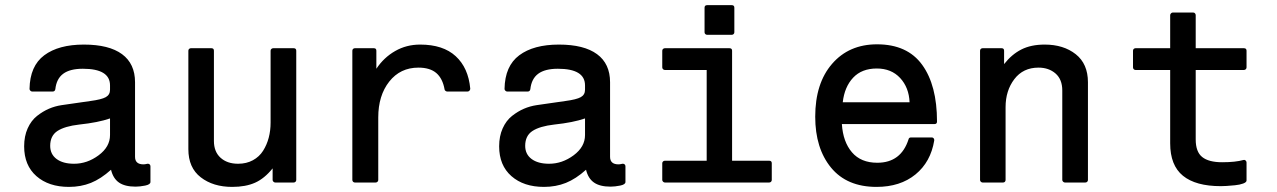

<svg xmlns="http://www.w3.org/2000/svg" viewBox="-20 -712 4981 749"><path d="M74.2 -141.1Q74.2 -180.7 87.9 -211.2Q101.6 -241.7 124.5 -259.8Q147.5 -277.8 170.9 -287.8Q194.3 -297.9 220.2 -301.8Q244.1 -305.7 332 -317.9Q376 -323.7 392.6 -333Q409.2 -342.3 409.2 -361.8V-378.9Q409.2 -443.8 303.2 -443.8Q252.9 -443.8 226.6 -424.3Q200.2 -404.8 195.8 -363.8Q193.8 -355 186 -355H105Q101.6 -355 98.4 -358.2Q95.2 -361.3 95.2 -365.2Q96.7 -454.6 152.6 -496.3Q208.5 -538.1 307.1 -538.1Q405.3 -538.1 456.1 -500.7Q506.8 -463.4 506.8 -391.1V-100.1Q506.8 -70.8 540 -70.8Q545.4 -70.8 555.2 -73.2Q560.1 -73.7 563.5 -71Q566.9 -68.4 566.9 -63V-2Q566.9 7.8 546.1 12Q525.4 16.1 508.8 16.1Q467.3 16.1 444.3 0.2Q421.4 -15.6 413.1 -49.8Q373.5 -14.2 334.5 1.5Q295.4 17.1 249 17.1Q169.9 17.1 122.1 -24.9Q74.2 -66.9 74.2 -141.1ZM289.1 -226.1Q232.9 -219.7 204.3 -201.2Q175.8 -182.6 175.8 -143.1Q175.8 -110.4 200.7 -91.8Q225.6 -73.2 269 -73.2Q320.3 -73.2 364.7 -106.2Q409.2 -139.2 409.2 -185.1V-250Q362.8 -233.9 289.1 -226.1Z M714.8 -514.2Q714.8 -518.6 717.8 -521.2Q720.7 -523.9 724.6 -523.9H804.7Q814.5 -523.9 814.5 -514.2V-162.1Q814.5 -120.1 840.3 -96.7Q866.2 -73.2 908.7 -73.2Q941.4 -73.2 966.6 -86.9Q991.7 -100.6 1006.3 -123.8Q1021 -147 1028.3 -174.8Q1035.6 -202.6 1035.6 -233.9V-514.2Q1035.6 -518.6 1038.8 -521.2Q1042 -523.9 1045.9 -523.9H1125.5Q1135.7 -523.9 1135.7 -514.2V-9.8Q1135.7 -5.9 1132.8 -2.9Q1129.9 0 1125.5 0H1053.7Q1049.8 0 1046.6 -3.2Q1043.5 -6.3 1043.5 -9.8V-55.2Q1011.7 -15.6 975.1 0.7Q938.5 17.1 885.7 17.1Q811.5 17.1 763.2 -20.3Q714.8 -57.6 714.8 -129.9Z M1354.5 -514.2Q1354.5 -518.6 1357.4 -521.2Q1360.4 -523.9 1364.3 -523.9H1438.5Q1448.2 -523.9 1448.2 -514.2V-443.8Q1477.5 -487.8 1521.5 -512.9Q1565.4 -538.1 1619.1 -538.1Q1708.5 -538.1 1757.8 -492.7Q1807.1 -447.3 1814.5 -366.2Q1814.5 -361.8 1811.5 -358.4Q1808.6 -355 1804.2 -355H1724.1Q1721.2 -355 1718 -357.4Q1714.8 -359.9 1714.4 -362.8Q1707 -405.3 1682.4 -426.8Q1657.7 -448.2 1612.3 -448.2Q1541.5 -448.2 1498.5 -393.8Q1455.6 -339.4 1455.6 -253.9V-9.8Q1455.6 -5.9 1452.6 -2.9Q1449.7 0 1445.3 0H1364.3Q1360.4 0 1357.4 -2.9Q1354.5 -5.9 1354.5 -9.8Z M1927.2 -141.1Q1927.2 -180.7 1940.9 -211.2Q1954.6 -241.7 1977.5 -259.8Q2000.5 -277.8 2023.9 -287.8Q2047.4 -297.9 2073.2 -301.8Q2097.2 -305.7 2185.1 -317.9Q2229 -323.7 2245.6 -333Q2262.2 -342.3 2262.2 -361.8V-378.9Q2262.2 -443.8 2156.2 -443.8Q2106 -443.8 2079.6 -424.3Q2053.2 -404.8 2048.8 -363.8Q2046.9 -355 2039.1 -355H1958Q1954.6 -355 1951.4 -358.2Q1948.2 -361.3 1948.2 -365.2Q1949.7 -454.6 2005.6 -496.3Q2061.5 -538.1 2160.2 -538.1Q2258.3 -538.1 2309.1 -500.7Q2359.9 -463.4 2359.9 -391.1V-100.1Q2359.9 -70.8 2393.1 -70.8Q2398.4 -70.8 2408.2 -73.2Q2413.1 -73.7 2416.5 -71Q2419.9 -68.4 2419.9 -63V-2Q2419.9 7.8 2399.2 12Q2378.4 16.1 2361.8 16.1Q2320.3 16.1 2297.4 0.2Q2274.4 -15.6 2266.1 -49.8Q2226.6 -14.2 2187.5 1.5Q2148.4 17.1 2102.1 17.1Q2022.9 17.1 1975.1 -24.9Q1927.2 -66.9 1927.2 -141.1ZM2142.1 -226.1Q2085.9 -219.7 2057.4 -201.2Q2028.8 -182.6 2028.8 -143.1Q2028.8 -110.4 2053.7 -91.8Q2078.6 -73.2 2122.1 -73.2Q2173.3 -73.2 2217.8 -106.2Q2262.2 -139.2 2262.2 -185.1V-250Q2215.8 -233.9 2142.1 -226.1Z M2573.7 -439Q2569.8 -439 2566.7 -441.9Q2563.5 -444.8 2563.5 -449.2V-514.2Q2563.5 -518.6 2566.7 -521.2Q2569.8 -523.9 2573.7 -523.9H2825.7Q2835.9 -523.9 2835.9 -514.2V-85H2980.5Q2990.7 -85 2990.7 -75.2V-9.8Q2990.7 -5.9 2987.8 -2.9Q2984.9 0 2980.5 0H2573.7Q2569.8 0 2566.7 -3.2Q2563.5 -6.3 2563.5 -9.8V-75.2Q2563.5 -79.6 2566.7 -82.3Q2569.8 -85 2573.7 -85H2736.8V-439ZM2728.5 -585.9V-682.1Q2728.5 -691.9 2738.8 -691.9H2834.5Q2844.7 -691.9 2844.7 -682.1V-585.9Q2844.7 -582 2841.8 -579.1Q2838.9 -576.2 2834.5 -576.2H2738.8Q2734.4 -576.2 2731.4 -579.1Q2728.5 -582 2728.5 -585.9Z M3160.2 -256.8Q3160.2 -387.2 3226.1 -463.1Q3292 -539.1 3401.4 -539.1Q3519.5 -539.1 3577.4 -459.2Q3635.3 -379.4 3635.3 -237.8Q3635.3 -228 3625.5 -228H3264.2Q3268.6 -158.7 3303.5 -117.9Q3338.4 -77.1 3402.3 -77.1Q3495.1 -77.1 3524.4 -168.9Q3525.9 -175.8 3534.2 -175.8H3615.2Q3619.6 -175.8 3622.3 -172.4Q3625 -168.9 3624.5 -164.1Q3610.8 -80.1 3551.3 -31.5Q3491.7 17.1 3399.4 17.1Q3283.7 17.1 3221.9 -58.1Q3160.2 -133.3 3160.2 -256.8ZM3400.4 -444.8Q3341.8 -444.8 3308.1 -408.9Q3274.4 -373 3267.6 -313H3528.3Q3525.9 -370.6 3491.5 -407.7Q3457 -444.8 3400.4 -444.8Z M3803.2 -9.8V-514.2Q3803.2 -518.6 3806.2 -521.2Q3809.1 -523.9 3813 -523.9H3887.2Q3897 -523.9 3897 -514.2V-461.9Q3926.8 -500 3964.4 -519Q4002 -538.1 4055.2 -538.1Q4128.9 -538.1 4176.5 -500.5Q4224.1 -462.9 4224.1 -391.1V-9.8Q4224.1 -5.9 4221.2 -2.9Q4218.3 0 4213.9 0H4134.3Q4130.4 0 4127.2 -3.2Q4124 -6.3 4124 -9.8V-358.9Q4124 -402.3 4097.7 -425.3Q4071.3 -448.2 4031.2 -448.2Q3971.2 -448.2 3937 -403.3Q3902.8 -358.4 3902.8 -293.9V-9.8Q3902.8 -5.9 3900.1 -2.9Q3897.5 0 3893.1 0H3813Q3809.6 0 3806.4 -2.9Q3803.2 -5.9 3803.2 -9.8Z M4399.9 -449.2V-514.2Q4399.9 -518.6 4402.8 -521.2Q4405.8 -523.9 4409.7 -523.9H4544.9V-652.8Q4544.9 -656.7 4548.1 -659.9Q4551.3 -663.1 4554.7 -663.1H4634.8Q4639.2 -663.1 4641.8 -659.9Q4644.5 -656.7 4644.5 -652.8V-523.9H4832.5Q4842.8 -523.9 4842.8 -514.2V-449.2Q4842.8 -444.8 4839.8 -441.9Q4836.9 -439 4832.5 -439H4644.5V-168Q4644.5 -119.6 4669.9 -99.4Q4695.3 -79.1 4747.6 -79.1Q4799.8 -79.1 4830.6 -87.9Q4835 -89.4 4838.9 -86.2Q4842.8 -83 4842.8 -78.1V-7.8Q4842.8 -1 4829.8 3.9Q4816.9 8.8 4797.6 10.7Q4778.3 12.7 4765.1 13.4Q4752 14.2 4742.7 14.2Q4644.5 14.2 4594.7 -26.4Q4544.9 -66.9 4544.9 -152.8V-439H4409.7Q4405.8 -439 4402.8 -441.9Q4399.9 -444.8 4399.9 -449.2Z"/></svg>

Font: Fragment Mono SemBd
Style: Regular
Weight: 600
Designer: Wei Huang based on Nimbus Sans by URW Studio, based on Helvetica by Max Miedinger.
Foundry: Wei Huang
Version: Version 1.011